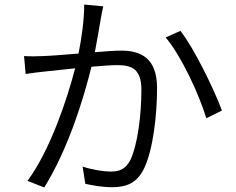

<svg xmlns="http://www.w3.org/2000/svg" viewBox="-20 -804 1040 846"><path d="M351 -784C351 -717 340 -638 326 -568C264 -563 204 -558 171 -557C141 -556 116 -555 86 -557L93 -478C118 -482 157 -487 179 -489C206 -492 257 -497 311 -503C277 -371 202 -143 101 -7L175 22C281 -149 348 -368 383 -510C429 -514 471 -517 496 -517C560 -517 603 -501 603 -408C603 -299 587 -169 555 -100C533 -56 503 -48 466 -48C438 -48 386 -56 344 -70L356 6C387 13 434 21 472 21C534 21 582 5 614 -60C655 -143 672 -299 672 -417C672 -549 599 -581 514 -581C489 -581 446 -578 398 -574C409 -631 419 -693 424 -721C427 -740 431 -759 435 -776ZM710 -639C779 -558 859 -384 889 -283L958 -317C924 -408 837 -589 775 -668Z"/></svg>

Font: Genne Gothic Normal
Style: Regular
Weight: 350
Designer: Ryoko NISHIZUKA (kana & ideographs); Paul D. Hunt (Latin, Greek & Cyrillic); Wenlong ZHANG (bopomofo); Sandoll Communica
Foundry: Adobe Systems Incorporated
Version: Version 1.004;PS 1.004;hotconv 16.6.51;makeotf.lib2.5.65220